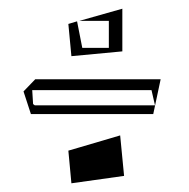

<svg xmlns="http://www.w3.org/2000/svg" viewBox="-20 -444 434 441"><path d="M34 -234 51 -182H332L349 -262H61ZM137 -98 144 -23 265 -40 256 -133 161 -105ZM328 -237 336 -202H60L56 -205L54 -237ZM137 -389 144 -315 261 -326V-424L162 -396H230V-334H169L157 -395ZM157 -396H162H157Z"/></svg>

Font: Quebrada
Style: Regular
Weight: 400
Designer: deFharo
Foundry: deFharo
Version: Version 1.034 2012